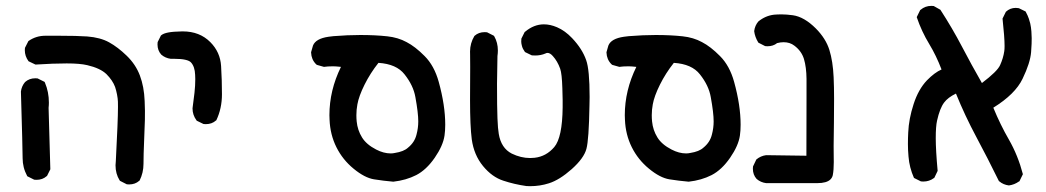

<svg xmlns="http://www.w3.org/2000/svg" viewBox="-20 -495 3540 650"><path d="M371.1 64.5Q371.1 57.6 372.1 50.3Q379.4 -88.4 379.4 -132.8Q379.4 -140.1 379.2 -150.6Q378.9 -161.1 376.2 -175Q373.5 -189 369.6 -200.7Q361.3 -223.1 340.3 -244.1Q319.3 -264.2 275.4 -274.4Q251 -280.3 205.8 -280.3Q160.6 -280.3 100.1 -276.4L76.7 -287.6Q64 -304.7 64 -325.2Q64 -328.6 64.5 -333L76.2 -356L77.6 -356.9Q102.5 -374 133.8 -374Q137.2 -374 140.6 -374Q160.6 -374 178.7 -374Q241.2 -374 274.9 -371.6Q319.8 -368.2 349.6 -351.6Q378.9 -335.4 408.7 -306.6Q439.5 -276.9 453.6 -239.3Q467.8 -201.7 469.7 -153.3Q470.7 -133.8 470.7 -119.9Q470.7 -106 470.5 -88.9Q470.2 -71.8 468 -21.2Q465.8 29.3 465.8 59.6Q465.8 89.8 452.6 116.2L451.2 117.2Q437.5 129.4 417 129.4Q414.1 129.4 409.2 128.9L386.2 117.2L384.8 115.2Q371.1 93.3 371.1 64.5ZM56.6 40.5Q56.6 10.7 50.8 -185.1Q53.2 -203.6 64.9 -217.3Q79.1 -230 99.6 -230Q102.5 -230 107.4 -229.5L130.9 -217.8L132.3 -214.8Q145.5 -183.6 145.5 -147.5Q145.5 -138.7 144.5 -129.9L150.4 78.1L139.2 100.6L137.7 101.6Q124 113.8 103.5 113.8Q100.6 113.8 95.7 113.3L72.3 101.6Q64 85.9 60.3 71Q56.6 56.2 56.6 40.5Z M631.8 -127.9V-128.4Q635.7 -156.2 638.4 -180.7Q641.1 -205.1 641.1 -227.1Q641.1 -234.4 640.6 -241.7Q639.6 -269.5 626.5 -283.7Q621.1 -289.6 607.2 -292.7Q593.3 -295.9 570.3 -295.9Q564.9 -295.9 558.1 -295.9Q539.6 -298.3 525.9 -310.1Q513.2 -324.2 513.2 -344.7Q513.2 -347.7 513.7 -352.5L524.9 -375L526.4 -376Q533.2 -381.8 549.6 -385Q565.9 -388.2 596.2 -388.7Q597.7 -388.7 599.1 -388.7Q655.8 -388.7 691.9 -352.5Q725.6 -318.8 728.5 -271.5Q731.4 -224.1 731.4 -176Q731.4 -127.9 712.4 -87.9L710.9 -86.9Q697.3 -74.7 676.8 -74.7Q673.8 -74.7 668.9 -75.2L646 -86.4L645 -87.9Q631.8 -106 631.8 -127.9Z M1134.3 -268.6Q1117.2 -270.5 1107.9 -270.5Q1088.9 -270.5 1076.7 -268.6L1052.7 -275.4Q1050.8 -277.3 1049.8 -277.8Q1034.2 -293.5 1033.2 -316.9V-318.4L1039.6 -340.8Q1048.8 -364.3 1092.3 -370.6Q1100.1 -371.6 1108.9 -372.6Q1157.2 -376.5 1199.7 -376.5Q1250.5 -376.5 1291 -372.1Q1327.6 -368.2 1356.4 -352.5Q1385.7 -337.4 1417.5 -305.2Q1450.2 -272.5 1465.3 -217.8Q1487.3 -138.2 1487.3 -72.8Q1487.3 -52.7 1484.9 -36.1Q1480 -2 1451.7 39.1Q1423.3 80.1 1389.2 97.7Q1355 115.2 1311.5 120.1Q1278.3 117.2 1246.3 112.1Q1214.4 106.9 1177.2 76.2Q1140.1 45.9 1118.9 3.4Q1097.7 -39.1 1095.7 -89.8Q1095.2 -97.7 1095.2 -105Q1095.2 -189 1134.3 -268.6ZM1396 -84Q1396 -112.8 1386.2 -166.5Q1379.4 -205.6 1349.6 -243.2Q1322.3 -278.3 1261.2 -282.2Q1233.4 -247.1 1214.1 -208.3Q1194.8 -169.4 1189.9 -141.6Q1186.5 -123.5 1186.5 -105Q1186.5 -94.2 1187.5 -84Q1190.4 -54.2 1205.6 -29.8Q1220.2 -5.9 1253.4 11.2Q1278.8 24.4 1302.7 24.4Q1309.6 24.4 1316.4 22.9Q1347.2 18.1 1361.3 4.9Q1383.8 -13.2 1390.1 -39.6Q1396 -61.5 1396 -84Z M1571.3 -155.8 1571.8 -268.6Q1571.8 -302.2 1571.5 -310.3Q1571.3 -318.4 1571.3 -320.3Q1571.3 -348.6 1585.9 -373L1586.9 -374Q1600.6 -386.2 1621.1 -386.2Q1624 -386.2 1628.9 -385.7L1651.9 -374L1653.3 -372.1Q1665.5 -350.6 1665.5 -324.2Q1665.5 -314.9 1664.1 -305.2Q1662.6 -238.3 1662.6 -211.4Q1662.6 -130.4 1664.1 -94.5Q1665.5 -58.6 1668.5 -42Q1676.3 6.3 1712.4 24.9Q1743.2 40 1774.9 40Q1782.2 40 1790 39.1Q1829.1 34.7 1856.4 2.9Q1883.8 -29.3 1884.8 -131.8Q1884.8 -140.6 1884.8 -156.7Q1884.8 -172.9 1883.8 -196.3Q1882.3 -245.6 1876.5 -262.2Q1867.2 -288.1 1851.6 -305.2Q1842.3 -315.9 1833.5 -315.9Q1830.1 -315.9 1826.7 -314Q1811 -307.1 1791.5 -307.1Q1786.6 -307.1 1780.3 -307.6L1757.3 -318.8Q1749.5 -329.6 1747.1 -338.9Q1744.6 -348.1 1744.6 -354Q1744.6 -359.9 1745.1 -364.3L1756.3 -386.7L1757.8 -387.7Q1787.6 -412.6 1821.3 -412.6Q1842.8 -412.6 1865.7 -402.8Q1893.1 -391.1 1917 -365.7Q1951.2 -329.6 1964.4 -291.5Q1976.1 -259.3 1976.1 -166.5Q1976.1 -152.8 1975.6 -137.7Q1973.6 -21.5 1965.3 8.8Q1957 40.5 1915.5 77.6Q1874 114.3 1838.4 125.5Q1808.1 135.3 1774.4 135.3Q1765.6 135.3 1761.7 134.8Q1720.7 128.9 1684.1 116.7Q1646 104.5 1615.2 67.1Q1584.5 29.8 1577.1 -23.4Q1571.3 -68.4 1571.3 -155.8Z M2134.3 -268.6Q2117.2 -270.5 2107.9 -270.5Q2088.9 -270.5 2076.7 -268.6L2052.7 -275.4Q2050.8 -277.3 2049.8 -277.8Q2034.2 -293.5 2033.2 -316.9V-318.4L2039.6 -340.8Q2048.8 -364.3 2092.3 -370.6Q2100.1 -371.6 2108.9 -372.6Q2157.2 -376.5 2199.7 -376.5Q2250.5 -376.5 2291 -372.1Q2327.6 -368.2 2356.4 -352.5Q2385.7 -337.4 2417.5 -305.2Q2450.2 -272.5 2465.3 -217.8Q2487.3 -138.2 2487.3 -72.8Q2487.3 -52.7 2484.9 -36.1Q2480 -2 2451.7 39.1Q2423.3 80.1 2389.2 97.7Q2355 115.2 2311.5 120.1Q2278.3 117.2 2246.3 112.1Q2214.4 106.9 2177.2 76.2Q2140.1 45.9 2118.9 3.4Q2097.7 -39.1 2095.7 -89.8Q2095.2 -97.7 2095.2 -105Q2095.2 -189 2134.3 -268.6ZM2396 -84Q2396 -112.8 2386.2 -166.5Q2379.4 -205.6 2349.6 -243.2Q2322.3 -278.3 2261.2 -282.2Q2233.4 -247.1 2214.1 -208.3Q2194.8 -169.4 2189.9 -141.6Q2186.5 -123.5 2186.5 -105Q2186.5 -94.2 2187.5 -84Q2190.4 -54.2 2205.6 -29.8Q2220.2 -5.9 2253.4 11.2Q2278.8 24.4 2302.7 24.4Q2309.6 24.4 2316.4 22.9Q2347.2 18.1 2361.3 4.9Q2383.8 -13.2 2390.1 -39.6Q2396 -61.5 2396 -84Z M2528.8 76.2Q2528.8 73.2 2529.3 68.4L2540.5 44.9Q2555.2 32.7 2573.7 30.3L2710 32.2Q2710.4 -113.3 2710.4 -163.8Q2710.4 -214.4 2710.4 -228Q2710 -267.6 2701.7 -295.4Q2693.4 -322.3 2669.4 -340.3Q2654.3 -352.1 2632.8 -352.1Q2622.6 -352.1 2610.8 -349.1Q2597.7 -338.4 2578.1 -338.4Q2575.2 -338.4 2570.3 -338.9L2547.4 -350.6Q2535.6 -369.6 2533.2 -389.6Q2535.6 -408.7 2547.4 -422.4Q2571.3 -441.9 2600.6 -445.3Q2611.3 -446.3 2626.7 -446.3Q2642.1 -446.3 2664.1 -443.4Q2702.6 -438 2742.2 -398.4Q2775.9 -364.3 2787.8 -325.9Q2799.8 -287.6 2802.2 -233.4Q2803.7 -199.7 2803.7 -160.4Q2803.7 -121.1 2803.2 -80.6Q2802.2 -30.3 2802.2 -1.2Q2802.2 27.8 2802.5 37.8Q2802.7 47.9 2802.7 53.7Q2802.7 80.6 2799.3 98.1Q2797.4 106.4 2791.5 112.3Q2778.8 125 2746.6 125H2573.7Q2555.2 122.6 2541.5 110.8Q2528.8 96.7 2528.8 76.2Z M3152.3 -86.4Q3147.9 -66.9 3147.9 -27.1Q3147.9 12.7 3154.3 83.5L3143.1 106.9L3141.6 107.9Q3126 119.6 3105.5 119.6Q3102.5 119.6 3097.7 119.1L3074.2 107.4Q3058.6 72.3 3055.7 35.2Q3053.7 13.7 3053.7 -7.3Q3053.7 -28.3 3054.7 -46.4Q3056.6 -92.3 3072.8 -142.1Q3088.9 -192.4 3118.2 -223.1Q3144 -249.5 3167.5 -259.8Q3149.4 -307.1 3126 -345.7Q3100.1 -388.2 3083.5 -437L3095.2 -460.9L3096.7 -461.9Q3112.3 -475.1 3132.8 -475.1Q3136.2 -475.1 3141.1 -474.6L3163.6 -461.9Q3204.1 -399.4 3236.8 -336.9Q3269.5 -274.4 3304.2 -213.9Q3356.4 -253.4 3365.7 -274.4Q3376.5 -298.3 3379.9 -321.8Q3380.9 -328.1 3380.9 -339.4Q3380.9 -368.7 3374 -432.1L3385.3 -455.1Q3399.4 -468.3 3418.9 -468.3Q3423.3 -468.3 3429.2 -467.3L3452.1 -456.1Q3460 -441.4 3463.1 -431.6Q3466.3 -421.9 3467.8 -415.5Q3470.7 -402.3 3471.7 -388.4Q3472.7 -374.5 3472.7 -366Q3472.7 -357.4 3472.4 -346.9Q3472.2 -336.4 3470.7 -318.4Q3467.8 -282.2 3441.9 -228.5Q3417 -176.3 3342.8 -130.4Q3366.7 -72.3 3395.5 -22.5Q3426.3 31.2 3442.9 94.7L3431.2 118.7L3429.2 119.6Q3414.1 130.4 3395.5 132.8Q3376.5 130.4 3363.3 119.1L3361.8 118.2Q3324.2 41.5 3285.4 -31Q3246.6 -103.5 3216.3 -178.2Q3189 -165 3176.3 -147.9Q3161.6 -128.4 3152.3 -86.4Z"/></svg>

Font: Bakudai
Style: Bold
Weight: 700
Version: Version 1.48